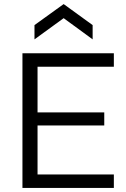

<svg xmlns="http://www.w3.org/2000/svg" viewBox="-20 -921 617 941"><path d="M90 0V-660H164V0ZM120 0V-66H538V0ZM120 -306V-370H491V-306ZM120 -594V-660H538V-594ZM149 -728V-798L292 -901L434 -798V-728L292 -832Z"/></svg>

Font: Bricolage Grotesque 96pt ExtraBold Light
Style: Regular
Weight: 300
Version: Version 1.001;gftools[0.9.33.dev8+g029e19f]